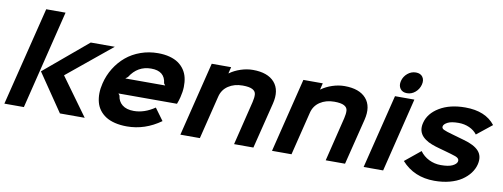

<svg xmlns="http://www.w3.org/2000/svg" viewBox="-67 -1227 4215 1609"><g transform="rotate(10 2040.0 -422.5)"><path d="M384.8 -839.8 178.2 0H12.2L220.2 -839.8ZM463.9 -319.8 695.8 0H484.9L267.1 -319.8L636.2 -629.9H840.8L464.8 -321.8Z M973.6 -383.8H1313L1300.8 -399.9Q1290 -502.9 1173.8 -502.9Q1058.1 -502.9 993.7 -399.9ZM1456.1 -310.1Q1448.7 -280.3 1437 -250H939L950.7 -233.9Q956.1 -185.1 991.9 -156.5Q1027.8 -127.9 1089.8 -127.9Q1180.2 -127.9 1268.1 -188L1342.8 -85.9Q1209 9.8 1055.7 9.8Q999 9.8 953.1 -1.5Q907.2 -12.7 875 -33.4Q842.8 -54.2 821.3 -83Q799.8 -111.8 790.3 -147.5Q780.8 -183.1 781.2 -224.1Q781.7 -265.1 793 -310.1Q810.1 -380.9 847.7 -441.4Q885.3 -502 938 -546.1Q990.7 -590.3 1060.5 -615.2Q1130.4 -640.1 1208 -640.1Q1262.7 -640.1 1306.6 -628.4Q1350.6 -616.7 1381.3 -595.5Q1412.1 -574.2 1432.6 -544.2Q1453.1 -514.2 1461.7 -477.3Q1470.2 -440.4 1469 -398.4Q1467.8 -356.4 1456.1 -310.1Z M2228.5 -391.1 2131.3 0H1966.8L2058.6 -375Q2067.9 -413.6 2065.9 -440.4Q2064 -467.3 2036.9 -481.7Q2009.8 -496.1 1952.6 -496.1Q1882.3 -496.1 1831.8 -462.6Q1781.2 -429.2 1766.6 -368.2L1675.8 0H1509.8L1665.5 -630.9H1830.6L1817.4 -576.2H1819.3Q1859.4 -605.5 1911.9 -622.8Q1964.4 -640.1 2015.6 -640.1Q2141.6 -640.1 2199.5 -574Q2257.3 -507.8 2228.5 -391.1Z M3008.3 -391.1 2911.1 0H2746.6L2838.4 -375Q2847.7 -413.6 2845.7 -440.4Q2843.8 -467.3 2816.7 -481.7Q2789.6 -496.1 2732.4 -496.1Q2662.1 -496.1 2611.6 -462.6Q2561 -429.2 2546.4 -368.2L2455.6 0H2289.6L2445.3 -630.9H2610.4L2597.2 -576.2H2599.1Q2639.2 -605.5 2691.7 -622.8Q2744.1 -640.1 2795.4 -640.1Q2921.4 -640.1 2979.2 -574Q3037.1 -507.8 3008.3 -391.1Z M3390.1 -629.9 3235.4 0H3069.3L3225.1 -629.9ZM3319.3 -671.9Q3279.8 -671.9 3261 -698.5Q3242.2 -725.1 3252 -764.2Q3262.2 -803.7 3293.5 -829.8Q3324.7 -856 3364.3 -856Q3403.8 -856 3422.1 -829.8Q3440.4 -803.7 3430.2 -764.2Q3419.9 -724.6 3388.9 -698.2Q3357.9 -671.9 3319.3 -671.9Z M4007.8 -188Q3997.6 -147 3970.9 -111.6Q3944.3 -76.2 3902.8 -48.3Q3861.3 -20.5 3801.8 -4.6Q3742.2 11.2 3671.9 11.2Q3499.5 11.2 3392.6 -107.9L3524.9 -215.8Q3554.7 -174.3 3601.8 -151.1Q3648.9 -127.9 3702.6 -127.9Q3768.1 -127.9 3801.3 -144Q3834.5 -160.2 3839.8 -181.2Q3844.2 -198.2 3831.3 -210.2Q3818.4 -222.2 3770.5 -234.9Q3765.1 -236.3 3719.5 -249.5Q3673.8 -262.7 3666.5 -264.2Q3648.4 -269 3633.3 -273.9Q3618.2 -278.8 3601.3 -285.2Q3584.5 -291.5 3571 -298.6Q3557.6 -305.7 3544.7 -314.9Q3531.7 -324.2 3522 -334.2Q3512.2 -344.2 3504.9 -356.7Q3497.6 -369.1 3493.9 -383.3Q3490.2 -397.5 3490.5 -414.3Q3490.7 -431.2 3495.6 -450.2Q3516.1 -533.7 3604 -586.4Q3691.9 -639.2 3822.8 -639.2Q3995.1 -639.2 4076.7 -534.2L3947.8 -431.2Q3922.9 -464.4 3881.1 -483.2Q3839.4 -502 3789.6 -502Q3727.5 -502 3697 -486.1Q3666.5 -470.2 3662.6 -452.1Q3657.7 -434.1 3678.5 -423.6Q3699.2 -413.1 3758.8 -397Q3771 -394 3852.5 -370.1Q3947.3 -344.7 3985.8 -301.3Q4024.4 -257.8 4007.8 -188Z"/></g></svg>

Font: Sinkin Sans 700 Bold Italic
Style: Bold Italic
Weight: 700
Italic angle: -112°
Designer: Keith Bates
Foundry: K-Type
Version: Sinkin Sans (version 1.0)  by Keith Bates   •   © 2014   www